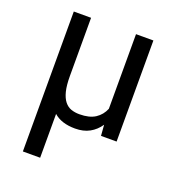

<svg xmlns="http://www.w3.org/2000/svg" viewBox="-133 -634 865 943"><g transform="rotate(20 300.0 -162.5)"><path d="M182.1 -528.3V-224.6Q182.1 -175.8 189.9 -144.5Q197.8 -113.3 212.2 -95.2Q226.6 -77.1 246.3 -70.3Q266.1 -63.5 289.6 -63.5Q341.8 -63.5 372.3 -83.5Q402.8 -103.5 417 -138.2V-528.3H507.8V0H426.3L421.9 -56.6Q400.4 -24.9 368.9 -7.6Q337.4 9.8 293.5 9.8Q222.2 9.8 182.1 -25.9V203.1H91.8V-528.3Z"/></g></svg>

Font: TypoPRO Roboto Mono
Style: Regular
Weight: 400
Designer: Google
Version: Version 2.000986; 2015; ttfautohint (v1.3)